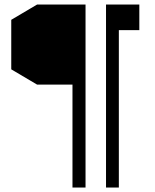

<svg xmlns="http://www.w3.org/2000/svg" viewBox="-20 -640 689 853"><path d="M360 -620V193H302V-264H145L30 -332V-552L145 -620ZM508 -493V193H451V-620H599V-506H508Z"/></svg>

Font: Wallpoet
Style: Regular
Weight: 400
Designer: Lars Berggren
Foundry: Lars Berggren
Version: Version 1.000